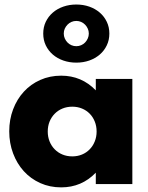

<svg xmlns="http://www.w3.org/2000/svg" viewBox="-20 -815 657 850"><path d="M20.9 -233.6Q20.9 -285.9 38 -330.9Q55 -375.9 85.5 -409.1Q115.9 -442.3 158.2 -461.1Q200.5 -480 250.9 -480Q341.4 -480 404.1 -415V-465.5H565.9V0H404.1V-50.5Q341.4 14.5 250.9 14.5Q200.5 14.5 158.2 -4.5Q115.9 -23.6 85.5 -57Q55 -90.5 38 -135.9Q20.9 -181.4 20.9 -233.6ZM191.4 -232.7Q191.4 -209.1 199.5 -188.9Q207.7 -168.6 222.3 -153.9Q236.8 -139.1 256.6 -130.9Q276.4 -122.7 300 -122.7Q323.2 -122.7 343 -130.9Q362.7 -139.1 377 -153.9Q391.4 -168.6 399.5 -188.9Q407.7 -209.1 407.7 -232.7Q407.7 -256.8 399.5 -277Q391.4 -297.3 377 -311.8Q362.7 -326.4 343 -334.5Q323.2 -342.7 300 -342.7Q276.4 -342.7 256.6 -334.5Q236.8 -326.4 222.3 -311.6Q207.7 -296.8 199.5 -276.8Q191.4 -256.8 191.4 -232.7ZM317.7 -537.7Q287.3 -537.7 260.5 -547Q233.6 -556.4 213.9 -573.4Q194.1 -590.5 182.7 -614.1Q171.4 -637.7 171.4 -666.4Q171.4 -695 182.7 -718.6Q194.1 -742.3 213.9 -759.3Q233.6 -776.4 260.5 -785.7Q287.3 -795 317.7 -795Q348.6 -795 375.2 -785.7Q401.8 -776.4 421.6 -759.3Q441.4 -742.3 452.7 -718.6Q464.1 -695 464.1 -666.4Q464.1 -637.7 452.7 -614.1Q441.4 -590.5 421.6 -573.4Q401.8 -556.4 375.2 -547Q348.6 -537.7 317.7 -537.7ZM317.7 -610.5Q329.1 -610.5 339.1 -614.8Q349.1 -619.1 356.6 -626.8Q364.1 -634.5 368.6 -644.8Q373.2 -655 373.2 -666.4Q373.2 -678.2 368.6 -688.2Q364.1 -698.2 356.6 -705.9Q349.1 -713.6 339.1 -718Q329.1 -722.3 317.7 -722.3Q306.4 -722.3 296.4 -718Q286.4 -713.6 278.9 -705.9Q271.4 -698.2 266.8 -688.2Q262.3 -678.2 262.3 -666.4Q262.3 -655 266.8 -644.8Q271.4 -634.5 278.9 -626.8Q286.4 -619.1 296.4 -614.8Q306.4 -610.5 317.7 -610.5Z"/></svg>

Font: Spartan ExtBd
Style: Regular
Weight: 800
Designer: Matt Bailey, Mirko Velimirovic
Foundry: Matt Bailey
Version: Version 1.005